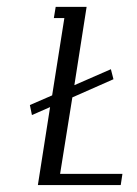

<svg xmlns="http://www.w3.org/2000/svg" viewBox="-20 -532 395 552"><path d="M65.9 -230 129.9 -257.8 165 -480H134.8L140.1 -512.2H229L193.8 -287.1L298.8 -333L306.2 -304.2L188 -252L152.8 -32.2H332L327.1 0H88.9L124 -224.1L71.8 -201.2Z"/></svg>

Font: Gawaa
Style: Italic
Weight: 400
Designer: T. Christopher White
Version: Version 1.0